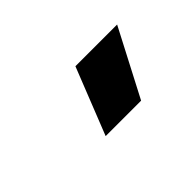

<svg xmlns="http://www.w3.org/2000/svg" viewBox="-25 -945 651 651"><g transform="rotate(-45 300.0 -620.0)"><path d="M227 -500 322 -740H522L397 -500Z"/></g></svg>

Font: Geist Mono Black
Style: Italic
Weight: 900
Italic angle: -12°
Monospace: yes
Designer: Basement.studio, Andrés Briganti, Mateo Zaragoza
Foundry: Basement.studio, Vercel, Andrés Briganti, Guido Ferreyra, Mateo Zaragoza
Version: Version 1.500; ttfautohint (v1.8.4.7-5d5b)